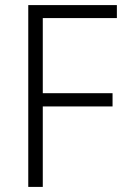

<svg xmlns="http://www.w3.org/2000/svg" viewBox="-20 -827 494 754"><path d="M148 -93H91V-807H439V-756H148V-461H422V-409H148Z"/></svg>

Font: Noto Sans Telugu UI SemiCondensed Light
Style: Regular
Weight: 300
Width: 4
Designer: Jelle Bosma - Monotype Design Team
Foundry: Monotype Imaging Inc.
Version: Version 2.005; ttfautohint (v1.8.4.7-5d5b)